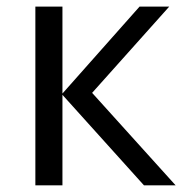

<svg xmlns="http://www.w3.org/2000/svg" viewBox="-20 -555 559 575"><path d="M397.9 -535.2H486.8L255.9 -276.9L505.9 0H411.1L167 -271V0H85.9V-535.2H167V-274.9Z"/></svg>

Font: HunimalSansv1.5
Style: Regular
Weight: 400
Foundry: Ascender Corporation
Version: Version 1.10